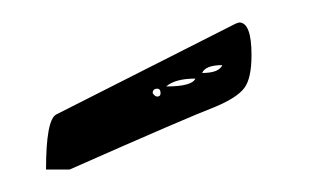

<svg xmlns="http://www.w3.org/2000/svg" viewBox="-20 -725 299 171"><path d="M178 -667Q163 -667 160 -660Q175 -660 178 -667ZM154 -655Q136 -655 128 -648Q151 -648 154 -655ZM116 -642Q118 -639 120 -639Q123 -639 123 -642Q123 -646 120 -646Q116 -646 116 -642ZM204 -676Q204 -655 197.5 -646.5Q191 -638 172 -630Q146 -620 42 -574H21Q21 -618 30 -623L190 -704L193 -705Q204 -705 204 -676Z"/></svg>

Font: CabinSketch
Style: Regular
Weight: 400
Designer: Pablo Impallari
Foundry: Pablo Impallari. www.impallari.com Igino Marini. www.ikern.com
Version: Version 1.002